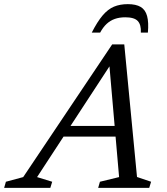

<svg xmlns="http://www.w3.org/2000/svg" viewBox="-85 -907 804 927"><path d="M191.5 -247.5 209 -299H532L514.5 -247.5ZM576.5 -52.5 644.5 -29.5 635.5 0H389L397.5 -29.5L490 -52L440.5 -621H466L94 -52L167 -29.5L158 0H-65L-56.5 -29.5L27 -52L456.5 -692.5H515ZM519.5 -823.5Q492 -823.5 469.8 -815.8Q447.5 -808 430 -791.8Q412.5 -775.5 398.5 -749.5H358Q385 -802.5 410.5 -832.5Q436 -862.5 465.2 -874.8Q494.5 -887 532 -887Q571.5 -887 594.2 -873.5Q617 -860 625.2 -829.5Q633.5 -799 629 -749.5H595Q597 -787.5 580.2 -805.5Q563.5 -823.5 519.5 -823.5Z"/></svg>

Font: Newsreader 14pt
Style: Italic
Weight: 400
Italic angle: -17°
Designer: Hugues Gentile
Foundry: Production Type
Version: Version 1.003